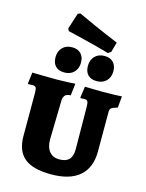

<svg xmlns="http://www.w3.org/2000/svg" viewBox="-131 -965 804 1054"><g transform="rotate(15 271.0 -438.5)"><path d="M155 -776 149 -790 178 -880 192 -886Q212 -876 283.5 -844Q355 -812 426 -783L410 -726L394 -715Q320 -736 248 -753.5Q176 -771 155 -776ZM122 -619Q122 -653 142.5 -674Q163 -695 197 -695Q229 -695 247 -676.5Q265 -658 265 -626Q265 -592 244.5 -571Q224 -550 190 -550Q157 -550 139.5 -568Q122 -586 122 -619ZM306 -619Q306 -653 326.5 -674Q347 -695 381 -695Q413 -695 431 -676.5Q449 -658 449 -626Q449 -592 428.5 -571Q408 -550 374 -550Q341 -550 323.5 -568Q306 -586 306 -619ZM64 -156V-396Q64 -422 59.5 -430Q55 -438 39 -438L15 -437L13 -440L21 -504Q34 -504 73 -503Q112 -502 158 -502Q189 -502 221 -503.5Q253 -505 265 -506L257 -438Q235 -437 226 -428Q217 -419 215 -400L210 -174Q210 -131 230 -106.5Q250 -82 287 -82Q324 -82 342 -100.5Q360 -119 360 -159L358 -396Q358 -421 353.5 -429.5Q349 -438 336 -438L313 -437L311 -440L320 -504Q331 -504 360.5 -503Q390 -502 418 -502Q456 -502 487.5 -503Q519 -504 530 -505L524 -440Q497 -432 489 -426Q481 -420 481 -404V-179Q481 -87 426 -39Q371 9 264 9Q160 9 112 -31Q64 -71 64 -156Z"/></g></svg>

Font: Alegreya SC ExtraBold
Style: Regular
Weight: 800
Designer: Juan Pablo del Peral
Foundry: Huerta Tipografica
Version: Version 2.007; ttfautohint (v1.6)